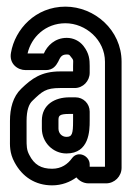

<svg xmlns="http://www.w3.org/2000/svg" viewBox="-20 -527 396 578"><path d="M250 -308V-328C250 -347 249 -366 231 -389C219 -404 201 -413 181 -413C145 -413 122 -389 112 -366H63C74 -415 117 -457 177 -457C238 -457 296 -407 296 -341V-25H250V-32C250 -58 215 -75 197 -51C184 -33 165 -19 137 -19C104 -19 83 -31 68 -61C60 -76 60 -88 60 -109V-163C60 -195 67 -214 78 -224C107 -252 118 -262 161 -262H205C230 -262 250 -283 250 -308ZM247 25H299C325 25 346 4 346 -22V-341C346 -437 264 -507 177 -507C87 -507 25 -439 13 -368C7 -335 33 -316 57 -316H118C140 -316 149 -330 155 -341C161 -353 164 -363 181 -363C187 -363 189 -362 191 -359C203 -344 200 -349 200 -328V-312H161C104 -312 75 -290 44 -260C19 -236 10 -201 10 -163V-109C10 -91 8 -67 24 -38C47 5 86 31 137 31C166 31 191 21 210 7C218 17 231 25 247 25ZM207 -234H189C145 -234 106 -212 106 -164V-140C106 -99 139 -65 180 -65C249 -65 250 -134 250 -163V-191C250 -215 231 -234 207 -234ZM189 -184H200V-163C200 -124 197 -115 180 -115C167 -115 156 -125 156 -140V-164C156 -178 157 -184 189 -184Z"/></svg>

Font: DIN Rundschrift
Style: EngKont
Weight: 400
Width: 3
Version: Version 1.027